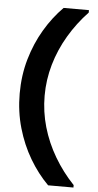

<svg xmlns="http://www.w3.org/2000/svg" viewBox="-62 -843 518 1020"><g transform="rotate(5 197.0 -333.0)"><path d="M235 140Q179 84 135.5 10.5Q92 -63 67 -150Q42 -237 42 -333Q42 -430 67 -516.5Q92 -603 135.5 -676.5Q179 -750 235 -806H370V-793Q310 -730 266 -655.5Q222 -581 198.5 -499.5Q175 -418 175 -333Q175 -248 198.5 -166.5Q222 -85 266 -10.5Q310 64 370 127V140Z"/></g></svg>

Font: DM Sans 28pt
Style: Bold
Weight: 700
Version: Version 4.004;gftools[0.9.30]